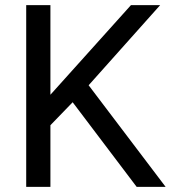

<svg xmlns="http://www.w3.org/2000/svg" viewBox="-20 -731 668 751"><path d="M264.2 -331.1 177.2 -241.2V0H82.5V-710.9H177.2V-360.4L492.2 -710.9H606.4L326.7 -397.5L627.9 0H514.6Z"/></svg>

Font: Heebo
Style: Regular
Weight: 400
Designer: Oded Ezer
Foundry: Meir Sadan
Version: Version 2.001; ttfautohint (v1.5.14-ce02) -l 8 -r 50 -G 200 